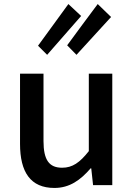

<svg xmlns="http://www.w3.org/2000/svg" viewBox="-20 -915 660 949"><path d="M535 -275V-551H477H419V-168C374 -111 338 -86 287 -86C223 -86 195 -124 195 -218V-551H79V-204C79 -64 131 14 249 14C324 14 378 -25 428 -83H431L440 0H535ZM243 -792 168 -689 213 -644 297 -740 381 -836 318 -895ZM443 -737 529 -831 463 -895 387 -793 312 -691 358 -644Z"/></svg>

Font: GenSekiGothic2 TW M
Style: Regular
Weight: 500
Version: Version 2.100;PS 2.1;hotconv 16.6.51;makeotf.lib2.5.65220 DE